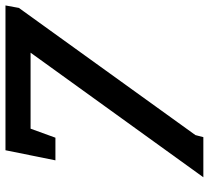

<svg xmlns="http://www.w3.org/2000/svg" viewBox="-50 -660 748 687"><g transform="rotate(-90 323.5 -317.0)"><path d="M638.2 -623 183.1 8.8 175.8 37.1H32.2L478 -581.1H206.1L173.8 -492.2H92.8L128.9 -670.9H647Z"/></g></svg>

Font: Charis SIL
Style: Bold Italic
Weight: 700
Italic angle: -11°
Foundry: SIL International
Version: Version 4.112